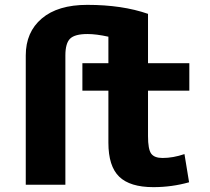

<svg xmlns="http://www.w3.org/2000/svg" viewBox="-20 -760 865 790"><path d="M249 -532V0H86V-532Q86 -628 152 -684Q218 -740 339 -740Q483 -740 589 -703V-500H759V-387H589V-200Q589 -146 602 -128Q615 -110 649 -110Q692 -110 739 -126L758 -10Q687 10 611 10Q515 10 470.5 -33Q426 -76 426 -173V-387H319V-500H426V-609Q376 -620 340 -620Q288 -620 268.5 -601Q249 -582 249 -532Z"/></svg>

Font: M PLUS 1p ExtraBold
Style: Regular
Weight: 800
Version: Version 1.062